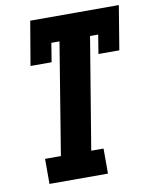

<svg xmlns="http://www.w3.org/2000/svg" viewBox="-83 -797 683 860"><g transform="rotate(-10 258.5 -367.5)"><path d="M72 0V-114H144L227 -621H190L176 -535H80L114 -735H517L484 -535H389L403 -621H366L282 -114H338V0Z"/></g></svg>

Font: Iosevka Curly Slab HvObl
Style: Regular
Weight: 900
Italic angle: -9°
Monospace: yes
Designer: Belleve Invis
Foundry: Belleve Invis
Version: Version 11.1.0; ttfautohint (v1.8.3)